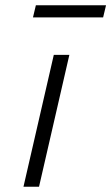

<svg xmlns="http://www.w3.org/2000/svg" viewBox="-20 -708 422 728"><path d="M184 -500H243L128 0H69ZM116 -688H382L371 -642H105Z"/></svg>

Font: Cairo Light
Style: Italic
Weight: 300
Italic angle: -13°
Designer: Mohamed Gaber, Accademia di Belle Arti di Urbino and others
Foundry: Kief Type Foundry, Accademia di Belle Arti di Urbino and others
Version: Version 3.011